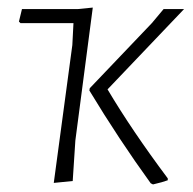

<svg xmlns="http://www.w3.org/2000/svg" viewBox="-20 -479 509 507"><path d="M122 4 171 -360 174 -418H34L30 -422L38 -455H185L225 -459L179 -108L172 -1ZM466 -455 264 -243Q328 -135 423 -8V-3Q410 2 384 8L378 5Q294 -111 216 -240L217 -246L381 -418L412 -455Z"/></svg>

Font: Alegreya Sans SC Light
Style: Italic
Weight: 300
Italic angle: -7°
Designer: Juan Pablo del Peral
Foundry: Huerta Tipografica
Version: Version 2.007